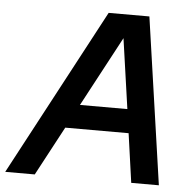

<svg xmlns="http://www.w3.org/2000/svg" viewBox="-83 -751 813 803"><g transform="rotate(5 323.5 -350.0)"><path d="M512 -700 613 0H497L468 -206H202L92 0H-32L341 -700ZM412 -600 255 -306H454Z"/></g></svg>

Font: MedMera Sans Semibold
Style: Italic
Weight: 600
Italic angle: -11°
Designer: Kasper Nordkvist
Foundry: UNCUT.wtf
Version: Version 1.300